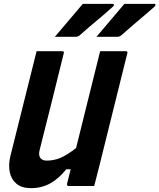

<svg xmlns="http://www.w3.org/2000/svg" viewBox="-20 -966 828 997"><path d="M410 -946H565Q571 -946 571.5 -941.5Q572 -937 567 -932Q543 -911 525 -895Q507 -879 488.5 -864Q470 -849 447.5 -829.5Q425 -810 392 -781Q389 -779 384.5 -777Q380 -775 374 -775H265Q303 -821 337.5 -860.5Q372 -900 410 -946ZM626 -946H781Q787 -946 787.5 -941.5Q788 -937 783 -932Q759 -911 740.5 -895Q722 -879 704 -864Q686 -849 663.5 -829.5Q641 -810 608 -781Q605 -779 600.5 -777Q596 -775 590 -775H481Q519 -821 553.5 -860.5Q588 -900 626 -946ZM141 11Q93 11 65.5 -12Q38 -35 30.5 -73Q23 -111 34 -156L145 -600Q151 -625 157.5 -650Q164 -675 170 -700H303Q315 -700 311 -689Q280 -564 249 -438.5Q218 -313 186 -188Q179 -161 189 -146.5Q199 -132 222 -132Q258 -132 291 -145Q324 -158 375 -197Q406 -323 437.5 -449Q469 -575 500 -700H633Q645 -700 641 -689Q605 -544 569 -399Q533 -254 497 -109Q490 -80 482.5 -52Q475 -24 469 0H336Q331 0 329 -3.5Q327 -7 328 -11Q337 -47 347 -87H324Q287 -40 242 -14.5Q197 11 141 11Z"/></svg>

Font: Recursive Mn Lnr St
Style: Bold Italic
Weight: 700
Italic angle: -15°
Monospace: yes
Version: Version 1.079;hotconv 1.0.112;makeotfexe 2.5.65598; ttfautoh